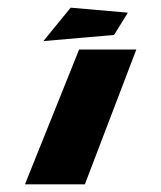

<svg xmlns="http://www.w3.org/2000/svg" viewBox="-20 -651 419 500"><path d="M164 -631 93 -544 277 -560 313 -618ZM186 -522H335L201 -171H45Z"/></svg>

Font: Drag You Down
Style: Regular
Weight: 400
Designer: Robert Jablonski
Foundry: Cannot Into Space Fonts
Version: Version 0.97